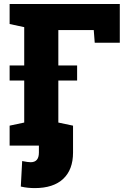

<svg xmlns="http://www.w3.org/2000/svg" viewBox="-20 -731 639 964"><path d="M28.3 0V-100.1L101.6 -115.7V-594.7L28.3 -610.4V-710.9H581.5V-516.6H455.6L450.7 -580.1H272.9V-115.7L346.7 -100.1V0ZM28.3 -326.7V-402.3H367.2V-326.7ZM154.3 213.4Q138.7 213.4 120.8 211.7Q103 210 84.5 205.6L91.3 77.6Q120.6 83.5 133.8 83.5Q175.3 83.5 175.3 35.2V-48.3H346.7V35.2Q346.7 120.6 297.4 167Q248 213.4 154.3 213.4Z"/></svg>

Font: Roboto Slab Black
Style: Regular
Weight: 900
Designer: Google
Version: Version 2.000; ttfautohint (v1.8.1.43-b0c9)